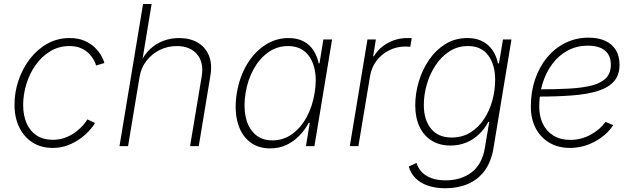

<svg xmlns="http://www.w3.org/2000/svg" viewBox="-20 -748 3243 983"><path d="M249.5 9.3Q189.9 9.3 146.2 -18.8Q102.5 -46.9 78.4 -96.7Q54.2 -146.5 54.2 -211.9Q54.2 -275.4 74.7 -336.2Q95.2 -397 132.8 -446Q170.4 -495.1 222.2 -524.2Q273.9 -553.2 336.9 -553.2Q380.9 -553.2 413.1 -539.1Q445.3 -524.9 466.6 -503.7Q487.8 -482.4 499.5 -460.9Q511.2 -439.5 514.2 -425.3L471.7 -412.6Q470.2 -422.4 461.7 -438.7Q453.1 -455.1 437.3 -471.9Q421.4 -488.8 396.5 -500.5Q371.6 -512.2 335.9 -512.2Q281.2 -512.2 237.3 -485.6Q193.4 -459 162.4 -415Q131.3 -371.1 115 -317.6Q98.6 -264.2 98.6 -210Q98.6 -157.2 116.2 -116.9Q133.8 -76.7 167.7 -54.4Q201.7 -32.2 250 -32.2Q286.6 -32.2 317.1 -44.4Q347.7 -56.6 370.6 -74.7Q393.6 -92.8 408 -109.9Q422.4 -127 427.2 -136.7L466.3 -118.7Q459 -104 440.4 -82.8Q421.9 -61.5 393.8 -40.5Q365.7 -19.5 329.3 -5.1Q293 9.3 249.5 9.3Z M694.3 -353 635.7 0H591.8L712.4 -727.5H756.3L706.1 -423.8H696.8Q718.3 -468.8 749.3 -497.3Q780.3 -525.9 817.9 -539.6Q855.5 -553.2 897 -553.2Q952.6 -553.2 992.2 -530Q1031.7 -506.8 1049.6 -463.6Q1067.4 -420.4 1057.1 -359.9L997.6 0H953.1L1012.7 -357.4Q1024.4 -428.2 988.8 -470.2Q953.1 -512.2 884.8 -512.2Q838.4 -512.2 797.9 -492.2Q757.3 -472.2 729.7 -436.5Q702.1 -400.9 694.3 -353Z M1363.3 11.7Q1297.9 11.7 1254.9 -24.7Q1211.9 -61 1195.6 -125Q1179.2 -189 1192.4 -271.5Q1206.1 -354 1243.9 -417.5Q1281.7 -481 1336.9 -517.1Q1392.1 -553.2 1457.5 -553.2Q1503.9 -553.2 1535.6 -535.6Q1567.4 -518.1 1585.9 -488.5Q1604.5 -459 1611.3 -423.8H1615.7L1635.7 -545.9H1680.2L1589.8 0H1546.4L1565.9 -119.1H1560.5Q1542 -84 1513.4 -54.2Q1484.9 -24.4 1447.3 -6.3Q1409.7 11.7 1363.3 11.7ZM1375 -29.3Q1430.2 -29.3 1474.9 -61Q1519.5 -92.8 1549.6 -147.7Q1579.6 -202.6 1590.8 -272Q1602.5 -341.3 1590.3 -395.5Q1578.1 -449.7 1543.9 -481Q1509.8 -512.2 1454.6 -512.2Q1398.9 -512.2 1353.8 -480.5Q1308.6 -448.7 1278.6 -394.3Q1248.5 -339.8 1237.3 -272Q1226.1 -203.6 1238 -148.7Q1250 -93.8 1284.7 -61.5Q1319.3 -29.3 1375 -29.3Z M1771 0 1861.3 -545.9H1904.3L1890.6 -460H1894.5Q1918.9 -502 1965.3 -527.6Q2011.7 -553.2 2065.4 -553.2Q2071.8 -553.2 2077.1 -553Q2082.5 -552.7 2087.9 -552.7L2080.6 -508.3Q2077.1 -508.3 2070.6 -509Q2064 -509.8 2055.7 -509.8Q2010.7 -509.8 1971.9 -490.2Q1933.1 -470.7 1907.5 -436.5Q1881.8 -402.3 1874.5 -357.9L1814.9 0Z M2260.3 215.8Q2209 215.8 2169.9 202.1Q2130.9 188.5 2106.4 163.3Q2082 138.2 2072.8 104.5L2112.8 85.9Q2120.1 112.3 2138.9 132.3Q2157.7 152.3 2188.2 163.8Q2218.8 175.3 2261.7 175.3Q2341.3 175.3 2395 133.8Q2448.7 92.3 2462.4 9.3L2484.9 -124.5L2480 -124Q2461.4 -88.4 2432.9 -61Q2404.3 -33.7 2367.4 -18.3Q2330.6 -2.9 2286.6 -2.9Q2231 -2.9 2190.4 -27.8Q2149.9 -52.7 2127.9 -99.1Q2106 -145.5 2106 -208.5Q2106 -269.5 2124 -330.3Q2142.1 -391.1 2176.8 -441.7Q2211.4 -492.2 2260.7 -522.7Q2310.1 -553.2 2372.6 -553.2Q2408.2 -553.2 2435.3 -543Q2462.4 -532.7 2481.4 -514.4Q2500.5 -496.1 2512.5 -472.7Q2524.4 -449.2 2529.3 -422.9L2534.7 -423.8L2555.2 -545.9H2598.6L2505.9 14.2Q2494.1 82 2460.4 127Q2426.8 171.9 2375.5 193.8Q2324.2 215.8 2260.3 215.8ZM2292.5 -43.9Q2347.2 -43.9 2388.9 -70.1Q2430.7 -96.2 2458.7 -139.2Q2486.8 -182.1 2501 -234.4Q2515.1 -286.6 2515.1 -339.4Q2515.1 -416.5 2479.7 -464.4Q2444.3 -512.2 2376 -512.2Q2322.8 -512.2 2281 -485.1Q2239.3 -458 2210 -413.8Q2180.7 -369.6 2165.3 -316.2Q2149.9 -262.7 2149.9 -210.4Q2149.9 -134.3 2186.8 -89.1Q2223.6 -43.9 2292.5 -43.9Z M2897.5 9.3Q2837.9 9.3 2792.7 -17.3Q2747.6 -43.9 2722.7 -91.6Q2697.8 -139.2 2697.8 -202.1Q2697.8 -277.8 2719.7 -342.3Q2741.7 -406.7 2781.7 -454.6Q2821.8 -502.4 2875.7 -528.8Q2929.7 -555.2 2993.2 -555.2Q3043.5 -555.2 3078.9 -538.8Q3114.3 -522.5 3133.1 -491.5Q3151.9 -460.4 3151.9 -417Q3151.9 -364.7 3124.3 -332.5Q3096.7 -300.3 3043 -283Q2989.3 -265.6 2910.9 -259.5Q2832.5 -253.4 2731 -253.4L2734.9 -290.5Q2825.2 -290.5 2894.8 -294.4Q2964.4 -298.3 3011.5 -310.8Q3058.6 -323.2 3083 -348.6Q3107.4 -374 3107.4 -417Q3107.4 -464.4 3077.1 -489.3Q3046.9 -514.2 2990.2 -514.2Q2932.1 -514.2 2886 -489Q2839.8 -463.9 2807.4 -420.2Q2774.9 -376.5 2757.8 -320.6Q2740.7 -264.6 2740.7 -202.6Q2740.7 -152.3 2759.5 -113.8Q2778.3 -75.2 2814 -53.5Q2849.6 -31.7 2899.4 -31.7Q2954.1 -31.7 3002.2 -57.4Q3050.3 -83 3080.6 -124L3119.6 -106.9Q3084.5 -54.7 3024.7 -22.7Q2964.8 9.3 2897.5 9.3Z"/></svg>

Font: Inter ExtraLight
Style: Italic
Weight: 250
Italic angle: -9.3988°
Designer: Rasmus Andersson
Foundry: rsms
Version: Version 4.001;git-66647c0bb